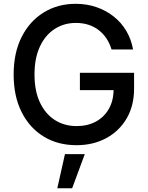

<svg xmlns="http://www.w3.org/2000/svg" viewBox="-20 -758 785 1016"><path d="M384.8 10.3Q285.6 10.3 210.9 -35.6Q136.2 -81.5 94.2 -165.3Q52.2 -249 52.2 -363.3Q52.2 -479 94.7 -562.7Q137.2 -646.5 211.4 -692.1Q285.6 -737.8 380.4 -737.8Q439.5 -737.8 490.5 -720.2Q541.5 -702.6 582 -670.4Q622.6 -638.2 648.7 -593.8Q674.8 -549.3 684.1 -496.1H570.3Q560.5 -528.3 543.5 -554.2Q526.4 -580.1 502.4 -598.6Q478.5 -617.2 448 -627Q417.5 -636.7 381.3 -636.7Q318.8 -636.7 269.3 -604.7Q219.7 -572.8 191.2 -511.7Q162.6 -450.7 162.6 -363.8Q162.6 -276.9 191.2 -216.1Q219.7 -155.3 270 -123Q320.3 -90.8 385.3 -90.8Q443.4 -90.8 487.5 -114.7Q531.7 -138.7 556.4 -182.6Q581.1 -226.6 581.1 -285.6L610.4 -281.2H402.8V-372.6H689.5V-289.6Q689.5 -198.2 650.1 -131.1Q610.8 -64 542 -26.9Q473.1 10.3 384.8 10.3ZM283.2 238.3 323.7 57.6H428.7L361.8 238.3Z"/></svg>

Font: Inter 17pt Medium
Style: Regular
Weight: 500
Version: Version 4.001;git-66647c0bb